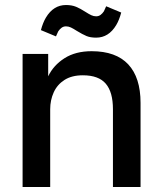

<svg xmlns="http://www.w3.org/2000/svg" viewBox="-20 -745 645 765"><path d="M70 -530H172V-441Q193 -485 237 -513Q281 -541 345 -541Q442 -541 491 -488.5Q540 -436 540 -335V0H430V-310Q430 -378 401.5 -411.5Q373 -445 310 -445Q266 -445 237 -426.5Q208 -408 194 -377Q180 -346 180 -310V0H70ZM443 -645Q413 -595 363 -595Q340 -595 324.5 -601.5Q309 -608 286 -622Q272 -631 262.5 -635.5Q253 -640 243 -640Q233 -640 225.5 -634.5Q218 -629 212 -620Q206 -608 203 -600L143 -625Q151 -655 163 -675Q193 -725 243 -725Q266 -725 283 -718Q300 -711 320 -698Q334 -689 343.5 -684.5Q353 -680 363 -680Q373 -680 380.5 -685.5Q388 -691 394 -700Q400 -712 403 -720L463 -695Q455 -665 443 -645Z"/></svg>

Font: .
Style: 
Weight: 500
Designer: A.Korolkova, Vitaly Kuzmin
Foundry: ParaType Ltd
Version: Version 1.000; Glyphs 3.2, build 3192.0